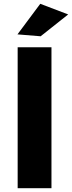

<svg xmlns="http://www.w3.org/2000/svg" viewBox="-20 -991 379 1011"><path d="M192 -971 339 -915 194 -800 72 -810ZM73 -742H251V0H73Z"/></svg>

Font: Montserrat arm
Style: Bold
Weight: 700
Designer: Julieta Ulanovsky
Foundry: Julieta Ulanovsky
Version: Version 6.000;PS 006.000;hotconv 1.0.88;makeotf.lib2.5.64775